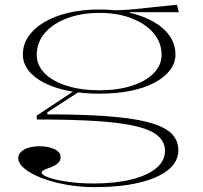

<svg xmlns="http://www.w3.org/2000/svg" viewBox="-20 -554 834 789"><path d="M368 215Q309 215 253 205Q197 195 152.5 178Q108 161 81.5 139.5Q55 118 55 96Q55 80 67.5 69Q80 58 99.5 52.5Q119 47 141 47Q177 47 203 58.5Q229 70 229 92Q229 105 221 113.5Q213 122 202 127.5Q191 133 179 137Q167 141 159 145.5Q151 150 151 155Q151 165 180.5 175.5Q210 186 259 193Q308 200 365 200Q454 200 520 183.5Q586 167 622 137Q658 107 658 66Q658 30 630 5Q602 -20 540 -35Q478 -50 377 -56.5Q276 -63 131 -63V-79L291 -185L305 -177L174 -92L175 -84Q292 -84 381 -79Q470 -74 533 -63.5Q596 -53 636 -36Q676 -19 694.5 6Q713 31 713 63Q713 110 671.5 144Q630 178 552.5 196.5Q475 215 368 215ZM388 -169Q319 -169 261.5 -180.5Q204 -192 162 -213.5Q120 -235 97 -264.5Q74 -294 74 -330Q74 -371 97 -404.5Q120 -438 162 -463Q204 -488 261.5 -501.5Q319 -515 389 -515Q457 -515 514 -501.5Q571 -488 613 -463.5Q655 -439 678 -405Q701 -371 701 -330Q701 -295 678.5 -265.5Q656 -236 614.5 -214Q573 -192 515.5 -180.5Q458 -169 388 -169ZM389 -183Q464 -183 521.5 -201.5Q579 -220 611.5 -253Q644 -286 644 -328Q644 -379 611.5 -417.5Q579 -456 521.5 -478.5Q464 -501 389 -501Q313 -501 254.5 -478.5Q196 -456 163.5 -417.5Q131 -379 131 -328Q131 -286 163.5 -253Q196 -220 254.5 -201.5Q313 -183 389 -183ZM512 -491 437 -511Q465 -512 493.5 -513.5Q522 -515 550 -518Q578 -521 605 -524Q632 -527 657.5 -529.5Q683 -532 707 -534L715 -504H512Z"/></svg>

Font: Kalnia SemiExpanded ExtraLight
Style: Regular
Weight: 250
Width: 6
Designer: Frida Medrano
Foundry: Frida Medrano
Version: Version 1.105